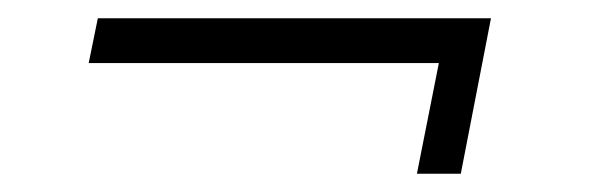

<svg xmlns="http://www.w3.org/2000/svg" viewBox="-20 -345 656 210"><path d="M517 -325 484 -155H436L460 -276H77L87 -325Z"/></svg>

Font: Piazzolla SC Light
Style: Italic
Weight: 300
Italic angle: -11.3°
Designer: Juan Pablo del Peral
Foundry: Huerta Tipografica
Version: Version 1.330